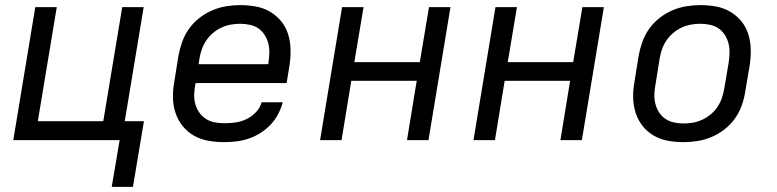

<svg xmlns="http://www.w3.org/2000/svg" viewBox="-20 -548 3040 751"><path d="M417 183 448 0H32L118 -520H202L128 -74H384L458 -520H542L468 -74H543L500 183Z M857 8Q825 8 794.5 2.5Q764 -3 738.5 -17.5Q713 -32 694.5 -55Q676 -78 666.5 -106.5Q657 -135 656.5 -166.5Q656 -198 662 -230L678 -330Q683 -357 692.5 -384Q702 -411 719 -435Q736 -459 759.5 -477.5Q783 -496 810 -507.5Q837 -519 864.5 -523.5Q892 -528 919 -528Q951 -528 981 -522.5Q1011 -517 1036.5 -502Q1062 -487 1080.5 -464Q1099 -441 1107.5 -412.5Q1116 -384 1116.5 -353Q1117 -322 1112 -290L1101 -223H745L744 -218Q740 -198 739.5 -178.5Q739 -159 744 -141Q749 -123 759.5 -108Q770 -93 785.5 -83Q801 -73 819.5 -69.5Q838 -66 858 -66Q879 -66 901 -69Q923 -72 944 -82Q965 -92 981.5 -109.5Q998 -127 1003 -148H1086Q1080 -125 1068 -102Q1056 -79 1038.5 -60.5Q1021 -42 999 -28Q977 -14 953 -6Q929 2 905 5Q881 8 857 8ZM757 -297H1029L1030 -302Q1033 -322 1033.5 -341Q1034 -360 1029.5 -378Q1025 -396 1015 -411.5Q1005 -427 990.5 -437Q976 -447 957 -451Q938 -455 919 -455Q900 -455 881.5 -451.5Q863 -448 845 -439.5Q827 -431 812 -418Q797 -405 786 -388.5Q775 -372 769 -354Q763 -336 760 -318Z M1232 0 1318 -520H1402L1366 -305H1622L1658 -520H1742L1656 0H1572L1610 -232H1354L1316 0Z M1832 0 1918 -520H2002L1966 -305H2222L2258 -520H2342L2256 0H2172L2210 -232H1954L1916 0Z M2654 8Q2622 8 2592 2.5Q2562 -3 2536.5 -18Q2511 -33 2493 -56Q2475 -79 2466 -107.5Q2457 -136 2456.5 -167Q2456 -198 2462 -230L2478 -330Q2483 -357 2492.5 -384Q2502 -411 2519 -435Q2536 -459 2559.5 -477.5Q2583 -496 2610 -507.5Q2637 -519 2664.5 -523.5Q2692 -528 2719 -528Q2751 -528 2781 -522.5Q2811 -517 2836.5 -502Q2862 -487 2880.5 -464Q2899 -441 2907.5 -412.5Q2916 -384 2916.5 -353Q2917 -322 2912 -290L2895 -190Q2891 -163 2881.5 -136Q2872 -109 2855 -85Q2838 -61 2814.5 -42.5Q2791 -24 2764 -12.5Q2737 -1 2709 3.5Q2681 8 2654 8ZM2654 -65Q2673 -65 2692 -68.5Q2711 -72 2728.5 -80.5Q2746 -89 2761.5 -102Q2777 -115 2787.5 -131.5Q2798 -148 2804 -166Q2810 -184 2813 -202L2830 -302Q2833 -322 2833.5 -341Q2834 -360 2829.5 -378Q2825 -396 2815 -411.5Q2805 -427 2790.5 -437Q2776 -447 2757 -451Q2738 -455 2719 -455Q2700 -455 2681.5 -451.5Q2663 -448 2645 -439.5Q2627 -431 2612 -418Q2597 -405 2586 -388.5Q2575 -372 2569 -354Q2563 -336 2560 -318L2544 -218Q2540 -198 2539.5 -179Q2539 -160 2543.5 -142Q2548 -124 2558 -108.5Q2568 -93 2583 -83Q2598 -73 2616.5 -69Q2635 -65 2654 -65Z"/></svg>

Font: Iosevka Custom Oblique
Style: Regular
Weight: 400
Italic angle: -9°
Designer: Belleve Invis
Foundry: Belleve Invis
Version: Version 27.0.1